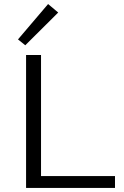

<svg xmlns="http://www.w3.org/2000/svg" viewBox="-20 -930 613 950"><path d="M268 -868 105 -706 69 -735 218 -910ZM549 -59V0H109V-658H183V-59Z"/></svg>

Font: Ysabeau Infant
Style: Regular
Weight: 400
Designer: Christian Thalmann (Catharsis Fonts)
Version: Version 0.003